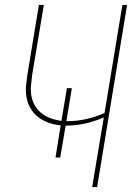

<svg xmlns="http://www.w3.org/2000/svg" viewBox="-20 -755 540 775"><path d="M352 0 399 -281Q362 -265 324 -256.5Q286 -248 249 -248Q248 -248 247 -248Q246 -248 245 -248L223 -119H204L225 -249Q201 -251 178 -259Q155 -267 136.5 -280.5Q118 -294 105.5 -314Q93 -334 88 -357.5Q83 -381 85 -406Q87 -431 91 -456L137 -735H157L110 -454Q107 -431 105 -409Q103 -387 107 -366Q111 -345 122 -327Q133 -309 149.5 -296.5Q166 -284 186 -277Q206 -270 228 -267L250 -399H270L248 -266Q249 -266 251 -266Q253 -266 255 -266Q291 -266 328.5 -274.5Q366 -283 402 -299L474 -735H493L372 0Z"/></svg>

Font: Iosevka SS04 Thin
Style: Italic
Weight: 100
Italic angle: -9°
Monospace: yes
Designer: Belleve Invis
Foundry: Belleve Invis
Version: Version 19.0.0; ttfautohint (v1.8.4)